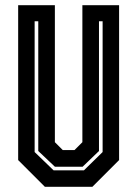

<svg xmlns="http://www.w3.org/2000/svg" viewBox="-20 -720 529 740"><path d="M153 0 50 -103V-700H191.5V-172L222 -141.5H267L297.5 -172V-700H439V-103L336 0ZM186.5 -63.5H303.5L375.5 -134V-638H361.5V-138L298.5 -77.5H191.5L127.5 -138V-638H113.5V-134Z"/></svg>

Font: Tourney Condensed Regular
Style: Bold
Weight: 700
Width: 3
Designer: Tyler Finck
Foundry: Etcetera Type Co
Version: Version 1.010; ttfautohint (v1.8.3)